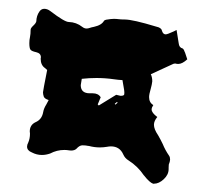

<svg xmlns="http://www.w3.org/2000/svg" viewBox="-20 -623 499 447"><path d="M338.4 -195.3H336.4Q328.1 -198.2 315.4 -214.4L314.9 -214.8Q300.8 -235.8 279.3 -249.5Q271 -254.4 267.1 -263.2Q258.8 -282.2 238.3 -282.2Q233.9 -282.2 229 -281.2Q220.7 -279.8 212.4 -279.8Q199.7 -279.8 187 -283.2H186Q179.7 -284.7 171.4 -284.7Q164.6 -284.2 158.2 -276.9Q153.8 -272.5 145.5 -272.5Q143.1 -272.5 141.1 -272.9Q135.3 -273.9 129.9 -273.9Q112.3 -273.9 96.7 -265.6Q86.9 -262.2 77.6 -262.2Q65.4 -262.2 54.2 -268.1Q43 -272.5 43 -281.7Q43 -286.1 45.9 -291.5Q49.8 -300.3 49.8 -312L49.3 -316.9Q49.3 -332 62.5 -338.4Q77.6 -344.7 80.6 -362.3Q82 -370.6 87.9 -379.9Q90.8 -384.8 93.3 -390.1Q83.5 -393.1 81.8 -398.4Q80.1 -403.8 80.1 -408.2Q80.1 -411.1 89.8 -460L85 -464.4Q74.7 -471.2 74.7 -486.3L75.2 -489.7Q75.2 -499 64.2 -501.5Q53.2 -503.9 50.8 -507.6Q48.3 -511.2 48.3 -522.5Q48.3 -529.8 49.8 -536.6Q51.3 -543.5 51.3 -553.7Q51.3 -557.6 57.4 -563.2Q63.5 -568.8 64.5 -573.2Q64.9 -586.4 71.8 -596.2Q76.2 -602.5 83 -602.5Q90.3 -602.5 97.2 -597.2Q130.4 -571.8 140.1 -571.8Q157.7 -571.3 171.4 -560.5Q176.3 -556.6 181.6 -556.6Q185.1 -556.6 189.2 -558.1Q193.4 -559.6 198.7 -560.5Q216.8 -564.5 222.2 -574.7Q223.6 -576.2 227.1 -577.1Q238.8 -579.1 245.1 -579.1Q250.5 -579.1 255.9 -578.4Q261.2 -577.6 270.5 -577.6Q289.1 -577.6 343.8 -561Q355.5 -558.6 356.9 -551.8Q359.4 -543 365.7 -543Q369.6 -543 384.3 -549.8L391.1 -553.2L396 -522.5Q397 -512.2 404.8 -510.3Q407.7 -509.3 410.2 -501.5Q410.6 -501.5 410.6 -501.2Q410.6 -501 416 -484.9Q404.3 -474.1 395 -474.1Q391.6 -474.1 388.2 -475.1Q383.8 -475.1 378.9 -472.2L331.1 -450.2Q334.5 -443.4 334.5 -433.6Q333.5 -425.3 331.1 -417Q327.1 -403.3 327.1 -397Q327.1 -384.3 336.9 -378.4Q333 -372.6 333 -368.2Q333 -360.4 346.2 -350.6Q338.4 -341.3 338.4 -332.5Q338.4 -322.3 348.1 -308.1Q354 -297.9 358.9 -287.6Q364.7 -273.4 373.5 -260.7Q376 -257.3 376 -251.5Q375.5 -246.6 374 -242.7Q372.6 -241.2 372.6 -232.9V-229.5Q372.6 -216.3 361.3 -205.8Q350.1 -195.3 338.4 -195.3ZM210 -377.4 250.5 -402.3 260.7 -399.9Q269 -399.9 269.3 -403.6Q269.5 -407.2 269.5 -408.2Q269.5 -411.1 269 -413.6L265.1 -436.5Q254.9 -437 245.1 -438.5Q225.1 -441.4 204.6 -441.4Q187.5 -441.4 170.4 -439.5L168 -424.8Q168 -405.8 189 -405.8H195.8Q209 -405.8 214.4 -396.5L207.5 -379.9ZM248.5 -379.4 253.9 -383.8 252.4 -385.7 247.1 -381.3Z"/></svg>

Font: Pinzelan
Style: Regular
Weight: 400
Designer: GGBot
Version: 1.01